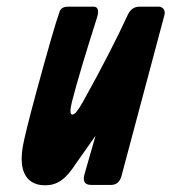

<svg xmlns="http://www.w3.org/2000/svg" viewBox="-20 -547 507 568"><path d="M262.7 -145.5 205.6 -64.5Q193.8 -46.4 182.6 -33.2Q153.3 1 116.7 1H110.8Q89.4 1 73.2 -9.3Q34.2 -35.6 47.4 -113.3Q53.7 -149.4 85.4 -267.1Q139.2 -465.3 156.7 -513.7Q161.6 -526.9 181.2 -527.3H257.3Q266.6 -527.3 269.5 -518.6Q272 -510.7 266.1 -492.2Q214.4 -330.1 192.9 -246.1Q188.5 -228.5 188.5 -218.8Q188.5 -208 194.3 -208Q204.6 -208 226.1 -247.1Q309.1 -396.5 358.9 -504.9Q369.6 -526.4 391.1 -527.3H450.7Q454.6 -527.3 458.5 -524.9Q470.2 -518.1 466.3 -502L339.4 -26.4Q332.5 -1 310.1 0H249.5Q219.7 0 231 -35.2Z"/></svg>

Font: Allan
Style: Bold
Weight: 500
Italic angle: -14.3°
Version: Version 1.002